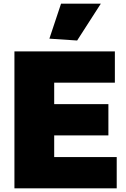

<svg xmlns="http://www.w3.org/2000/svg" viewBox="-20 -1018 682 1038"><path d="M247 -809 310 -998H525L397 -799ZM58 -740H601V-571H273V-455H566V-286H273V-169H611V0H58Z"/></svg>

Font: Encode Sans Narrow
Style: Black
Weight: 900
Designer: Pablo Impallari, Andres Torresi
Foundry: Pablo Impallari, Andres Torresi
Version: Version 1.000; ttfautohint (v1.00) -l 8 -r 50 -G 200 -x 14 -